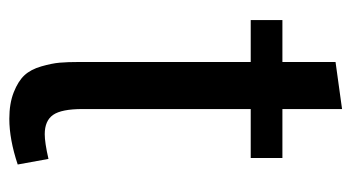

<svg xmlns="http://www.w3.org/2000/svg" viewBox="-191 -549 754 412"><g transform="rotate(90 186.0 -343.0)"><path d="M23 -504H113V-137Q113 -111 114.5 -94Q116 -77 122.5 -54.5Q129 -32 141.5 -18.5Q154 -5 178 4.5Q202 14 235 14Q279 14 333 -4L321 -70Q286 -62 268 -62Q239 -62 226.5 -80Q214 -98 214 -143V-504H319V-572H214V-700L113 -686V-572H23Z"/></g></svg>

Font: Glegoo
Style: Bold
Weight: 700
Version: Version 2.0.1; ttfautohint (v0.9) -r 48 -G 60